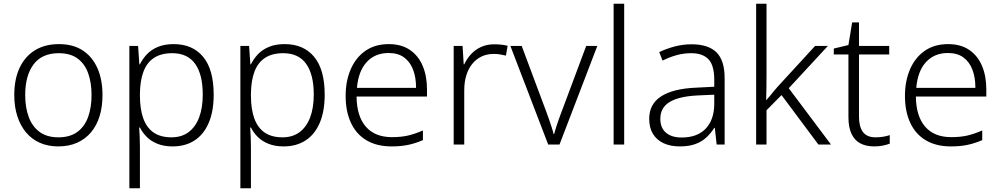

<svg xmlns="http://www.w3.org/2000/svg" viewBox="-20 -780 5398 1036"><path d="M533 -267Q533 -204 517.5 -153.5Q502 -103 471.5 -66.5Q441 -30 396.5 -10Q352 10 294 10Q239 10 195 -9.5Q151 -29 120.5 -65.5Q90 -102 73.5 -153Q57 -204 57 -267Q57 -353 86 -414.5Q115 -476 169 -509Q223 -542 298 -542Q375 -542 427 -507.5Q479 -473 506 -411.5Q533 -350 533 -267ZM116 -267Q116 -199 135.5 -147.5Q155 -96 194.5 -67.5Q234 -39 295 -39Q357 -39 396.5 -67.5Q436 -96 455 -147.5Q474 -199 474 -267Q474 -333 456 -384Q438 -435 399 -464Q360 -493 297 -493Q207 -493 161.5 -433Q116 -373 116 -267Z M917 -542Q1019 -542 1076 -473.5Q1133 -405 1133 -269Q1133 -179 1106 -116.5Q1079 -54 1029.5 -22Q980 10 911 10Q865 10 830 -4Q795 -18 772 -41Q749 -64 735 -92H731Q733 -67 734 -37.5Q735 -8 735 17V236H678V-532H725L732 -433H735Q749 -462 772.5 -487Q796 -512 832 -527Q868 -542 917 -542ZM909 -493Q850 -493 811.5 -468Q773 -443 754.5 -394.5Q736 -346 735 -276V-266Q735 -190 753.5 -140Q772 -90 809.5 -64.5Q847 -39 905 -39Q960 -39 997.5 -67Q1035 -95 1054.5 -146.5Q1074 -198 1074 -270Q1074 -378 1033 -435.5Q992 -493 909 -493Z M1516 -542Q1618 -542 1675 -473.5Q1732 -405 1732 -269Q1732 -179 1705 -116.5Q1678 -54 1628.5 -22Q1579 10 1510 10Q1464 10 1429 -4Q1394 -18 1371 -41Q1348 -64 1334 -92H1330Q1332 -67 1333 -37.5Q1334 -8 1334 17V236H1277V-532H1324L1331 -433H1334Q1348 -462 1371.5 -487Q1395 -512 1431 -527Q1467 -542 1516 -542ZM1508 -493Q1449 -493 1410.5 -468Q1372 -443 1353.5 -394.5Q1335 -346 1334 -276V-266Q1334 -190 1352.5 -140Q1371 -90 1408.5 -64.5Q1446 -39 1504 -39Q1559 -39 1596.5 -67Q1634 -95 1653.5 -146.5Q1673 -198 1673 -270Q1673 -378 1632 -435.5Q1591 -493 1508 -493Z M2078 -542Q2146 -542 2192 -510.5Q2238 -479 2261 -424Q2284 -369 2284 -298V-259H1904Q1905 -153 1954 -96.5Q2003 -40 2095 -40Q2144 -40 2181 -48.5Q2218 -57 2262 -76V-24Q2223 -7 2183.5 1.5Q2144 10 2093 10Q2013 10 1957.5 -23Q1902 -56 1873.5 -117.5Q1845 -179 1845 -262Q1845 -343 1872.5 -406.5Q1900 -470 1952 -506Q2004 -542 2078 -542ZM2077 -494Q2004 -494 1959 -445.5Q1914 -397 1906 -306H2225Q2225 -362 2209 -404Q2193 -446 2160.5 -470Q2128 -494 2077 -494Z M2647 -541Q2666 -541 2684.5 -539Q2703 -537 2719 -533L2710 -480Q2694 -484 2678 -486.5Q2662 -489 2644 -489Q2607 -489 2578 -475Q2549 -461 2528 -435Q2507 -409 2496 -373Q2485 -337 2485 -292V0H2428V-532H2476L2482 -433H2485Q2499 -463 2521.5 -487.5Q2544 -512 2575.5 -526.5Q2607 -541 2647 -541Z M2938 0 2734 -532H2795L2927 -179Q2935 -158 2942.5 -136Q2950 -114 2956.5 -94Q2963 -74 2967 -57H2970Q2975 -74 2981 -94Q2987 -114 2995 -136Q3003 -158 3011 -179L3143 -532H3203L2999 0Z M3348 0H3291V-760H3348Z M3712 -541Q3802 -541 3846 -497.5Q3890 -454 3890 -358V0H3847L3837 -90H3834Q3815 -60 3790.5 -37.5Q3766 -15 3731.5 -2.5Q3697 10 3648 10Q3597 10 3560 -7.5Q3523 -25 3503 -58Q3483 -91 3483 -139Q3483 -219 3548 -260.5Q3613 -302 3737 -307L3834 -312V-349Q3834 -428 3802.5 -460.5Q3771 -493 3710 -493Q3669 -493 3631 -482.5Q3593 -472 3555 -453L3537 -499Q3575 -517 3619.5 -529Q3664 -541 3712 -541ZM3744 -265Q3643 -260 3593 -229.5Q3543 -199 3543 -139Q3543 -90 3573.5 -64Q3604 -38 3658 -38Q3742 -38 3787.5 -85.5Q3833 -133 3834 -217V-269Z M4116 -374Q4116 -342 4115.5 -307.5Q4115 -273 4114 -240H4115Q4124 -250 4134.5 -262.5Q4145 -275 4155.5 -288Q4166 -301 4176 -312L4378 -532H4447L4236 -304L4464 0H4396L4197 -267L4116 -185V0H4060V-760H4116Z M4704 -39Q4727 -39 4747 -42.5Q4767 -46 4781 -51V-5Q4766 1 4744 5.5Q4722 10 4697 10Q4653 10 4622 -6.5Q4591 -23 4574.5 -58Q4558 -93 4558 -148V-486H4479V-518L4558 -537L4578 -659H4615V-532H4778V-486H4615V-151Q4615 -96 4636.5 -67.5Q4658 -39 4704 -39Z M5096 -542Q5164 -542 5210 -510.5Q5256 -479 5279 -424Q5302 -369 5302 -298V-259H4922Q4923 -153 4972 -96.5Q5021 -40 5113 -40Q5162 -40 5199 -48.5Q5236 -57 5280 -76V-24Q5241 -7 5201.5 1.5Q5162 10 5111 10Q5031 10 4975.5 -23Q4920 -56 4891.5 -117.5Q4863 -179 4863 -262Q4863 -343 4890.5 -406.5Q4918 -470 4970 -506Q5022 -542 5096 -542ZM5095 -494Q5022 -494 4977 -445.5Q4932 -397 4924 -306H5243Q5243 -362 5227 -404Q5211 -446 5178.5 -470Q5146 -494 5095 -494Z"/></svg>

Font: Noto Sans Georgian Light
Style: Regular
Weight: 300
Version: Version 2.002